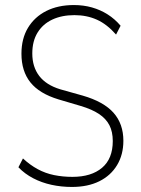

<svg xmlns="http://www.w3.org/2000/svg" viewBox="-20 -733 558 761"><path d="M265 8Q223 8 184 -0.5Q145 -9 111.5 -26.5Q78 -44 53 -70L71 -105Q99 -79 129.5 -62.5Q160 -46 194.5 -39Q229 -32 267 -32Q342 -32 384.5 -68Q427 -104 427 -174Q427 -211 413.5 -237Q400 -263 372 -281.5Q344 -300 300 -313L212 -339Q136 -362 100.5 -406.5Q65 -451 65 -520Q65 -580 91 -623Q117 -666 163.5 -689.5Q210 -713 273 -713Q311 -713 344.5 -703.5Q378 -694 406.5 -676Q435 -658 458 -631L440 -596Q404 -637 364 -655Q324 -673 275 -673Q225 -673 187.5 -655.5Q150 -638 129 -604Q108 -570 108 -521Q108 -468 135.5 -432Q163 -396 219 -379L308 -354Q391 -330 430 -286Q469 -242 469 -175Q469 -120 444 -78.5Q419 -37 373.5 -14.5Q328 8 265 8Z"/></svg>

Font: Nunito Sans 10pt Condensed ExtraLight
Style: Regular
Weight: 250
Width: 3
Designer: Vernon Adams
Foundry: Vernon Adams
Version: Version 3.101;gftools[0.9.27]